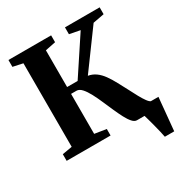

<svg xmlns="http://www.w3.org/2000/svg" viewBox="-208 -894 1159 1225"><g transform="rotate(-30 371.0 -281.5)"><path d="M650.5 180Q647.5 163.5 641.5 137.8Q635.5 112 628.2 84.5Q621 57 614.5 33.8Q608 10.5 604.5 -1L574.5 -61H742.5Q741 -45.5 738.5 -20.8Q736 4 733.5 33Q731 62 728 90.5Q725 119 723 142.5Q721 166 719.5 180ZM31 0V-49L103.5 -61.5V-677L31 -692.5V-743H345.5V-692.5L269 -677V-406.5H346.5L525.5 -677.5L447.5 -692.5V-743H703V-692.5L620.5 -677L419.5 -402.5Q451 -397 475.5 -379.2Q500 -361.5 520.5 -333.2Q541 -305 561 -267.5Q580.5 -232.5 598.2 -197.5Q616 -162.5 632.2 -132.8Q648.5 -103 662.8 -83.5Q677 -64 688.5 -60L725 -49V0H549Q532 0 515.8 -18.2Q499.5 -36.5 483.5 -67Q467.5 -97.5 451.2 -134.5Q435 -171.5 419 -208Q402.5 -246.5 384.5 -280.5Q366.5 -314.5 347.8 -335.2Q329 -356 309 -356H269V-61.5L354.5 -48V0Z"/></g></svg>

Font: Merriweather 60pt ExtraBold
Style: Regular
Weight: 800
Version: Version 2.100